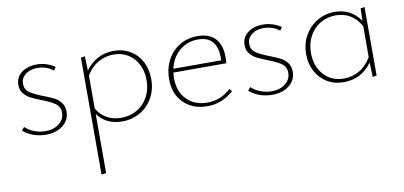

<svg xmlns="http://www.w3.org/2000/svg" viewBox="-67 -624 2369 1125"><g transform="rotate(-10 1117.5 -61.5)"><path d="M42 -46 59 -64Q79 -43 111.5 -30.5Q144 -18 180 -18Q228 -18 260 -43.5Q292 -69 292 -108Q292 -144 265 -163Q238 -182 185 -202Q147 -217 123.5 -229Q100 -241 84 -261.5Q68 -282 68 -312Q68 -358 104 -385Q140 -412 193 -412Q223 -412 251.5 -403Q280 -394 302 -378L288 -359Q270 -375 245 -383Q220 -391 193 -391Q151 -391 123.5 -369.5Q96 -348 96 -314Q96 -280 121.5 -262Q147 -244 199 -224Q238 -209 262 -197Q286 -185 302.5 -163.5Q319 -142 319 -110Q319 -60 279.5 -28.5Q240 3 179 3Q137 3 101 -10.5Q65 -24 42 -46Z M841 -211Q841 -150 814 -101Q787 -52 739 -24Q691 4 632 4Q536 4 485 -66V286L457 289V-406L481 -410L484 -325Q549 -412 652 -412Q708 -412 751 -386Q794 -360 817.5 -314.5Q841 -269 841 -211ZM813 -210Q813 -262 792.5 -303Q772 -344 734.5 -367.5Q697 -391 648 -391Q600 -391 558 -368Q516 -345 485 -295V-98Q533 -18 630 -18Q682 -18 724 -42.5Q766 -67 789.5 -111Q813 -155 813 -210Z M1295 -59Q1226 3 1140 3Q1052 3 998 -50Q944 -103 944 -191Q944 -256 971 -306Q998 -356 1045 -384Q1092 -412 1150 -412Q1222 -412 1257 -372.5Q1292 -333 1292 -264Q1292 -238 1290 -226H975Q973 -204 973 -193Q973 -113 1019.5 -65.5Q1066 -18 1143 -18Q1221 -18 1281 -74ZM979 -248H1264V-263Q1264 -392 1150 -392Q1087 -392 1040.5 -353Q994 -314 979 -248Z M1388 -46 1405 -64Q1425 -43 1457.5 -30.5Q1490 -18 1526 -18Q1574 -18 1606 -43.5Q1638 -69 1638 -108Q1638 -144 1611 -163Q1584 -182 1531 -202Q1493 -217 1469.5 -229Q1446 -241 1430 -261.5Q1414 -282 1414 -312Q1414 -358 1450 -385Q1486 -412 1539 -412Q1569 -412 1597.5 -403Q1626 -394 1648 -378L1634 -359Q1616 -375 1591 -383Q1566 -391 1539 -391Q1497 -391 1469.5 -369.5Q1442 -348 1442 -314Q1442 -280 1467.5 -262Q1493 -244 1545 -224Q1584 -209 1608 -197Q1632 -185 1648.5 -163.5Q1665 -142 1665 -110Q1665 -60 1625.5 -28.5Q1586 3 1525 3Q1483 3 1447 -10.5Q1411 -24 1388 -46Z M2145 -410V-2L2121 2L2118 -84Q2055 3 1950 3Q1894 3 1851 -23Q1808 -49 1784 -94.5Q1760 -140 1760 -197Q1760 -258 1787.5 -307Q1815 -356 1862.5 -384Q1910 -412 1968 -412Q2015 -412 2053.5 -392Q2092 -372 2119 -332L2121 -406ZM2118 -116V-300Q2094 -345 2056 -368Q2018 -391 1970 -391Q1919 -391 1877.5 -366.5Q1836 -342 1812.5 -298Q1789 -254 1789 -199Q1789 -120 1834.5 -69Q1880 -18 1954 -18Q2003 -18 2045 -41.5Q2087 -65 2118 -116Z"/></g></svg>

Font: Ysabeau Infant Extralight
Style: Regular
Weight: 200
Designer: Christian Thalmann (Catharsis Fonts)
Version: Version 0.003